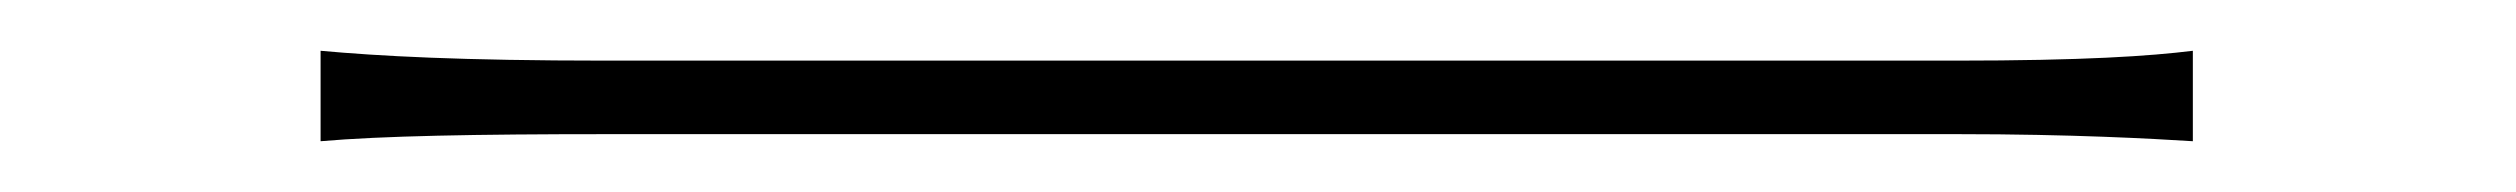

<svg xmlns="http://www.w3.org/2000/svg" viewBox="-20 -405 996 76"><path d="M106.9 -349.1C131 -351.2 168.3 -351.9 220.2 -351.9H755C800.1 -351.9 832 -350.1 848 -349.1V-384.9C831 -382.8 805 -381 753.9 -381H220.2C162.3 -381 130 -382.8 106.9 -384.9Z"/></svg>

Font: Karasuma Gothic
Style: Thin
Weight: 200
Designer: Rasmus Andersson / Ryoko Ishizuka
Foundry: rsms
Version: Version 1.00